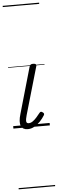

<svg xmlns="http://www.w3.org/2000/svg" viewBox="-87 -1042 474 1574"><g transform="rotate(-5 150.0 -255.0)"><path d="M117 15Q76 15 62 -17Q48 -49 68 -115L177 -495Q181 -506 187 -510.5Q193 -515 206 -515Q223 -515 229 -509Q235 -503 231 -491L118 -101Q108 -67 109.5 -50Q111 -33 129 -33Q146 -33 162.5 -44.5Q179 -56 194.5 -73.5Q210 -91 224 -109Q230 -117 236 -117.5Q242 -118 249 -113Q260 -106 261 -99.5Q262 -93 258 -87Q243 -62 221 -38.5Q199 -15 172.5 0Q146 15 117 15ZM0 490H300V500H0ZM0 -20H300V0H0ZM0 -505H300V-500H0ZM0 -1010H300V-1000H0Z"/></g></svg>

Font: Playwrite AU NSW Guides
Style: Regular
Weight: 400
Designer: Veronika Burian, José Scaglione
Foundry: TypeTogether
Version: Version 1.003